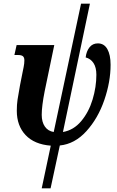

<svg xmlns="http://www.w3.org/2000/svg" viewBox="-20 -780 633 1040"><path d="M255 9Q166 2 118.5 -48.5Q71 -99 71 -180Q71 -213 75 -240Q79 -267 88 -316L102 -387Q104 -397 108 -416.5Q112 -436 112 -453Q112 -469 104 -475.5Q96 -482 78 -482H58L70 -536H274L222 -286Q206 -205 206 -158Q206 -119 223 -94.5Q240 -70 271 -65L419 -760H467L321 -65Q379 -75 420 -124Q461 -173 481.5 -241Q502 -309 502 -375Q502 -415 486.5 -438.5Q471 -462 444 -469Q448 -503 465 -524Q482 -545 510 -545Q544 -545 561.5 -514Q579 -483 579 -429Q579 -337 545 -238Q511 -139 448 -69.5Q385 0 304 8L254 240H206Z"/></svg>

Font: Noto Serif CondExtraBold
Style: Italic
Weight: 800
Width: 3
Italic angle: -12°
Designer: Monotype Design Team
Foundry: Monotype Imaging Inc.
Version: Version 1.001